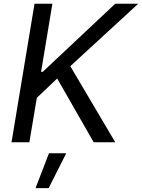

<svg xmlns="http://www.w3.org/2000/svg" viewBox="-20 -747 746 1008"><path d="M40.5 0H134.2L173.3 -233.3L280.2 -334.9L471.9 0H585.2L349.1 -399.5L705.6 -727.3H584.9L204.2 -369.7H195.7L255 -727.3H161.2ZM166.5 240.8H235.4L327.8 57.5H237.2Z"/></svg>

Font: Margiela Sans Text
Style: Italic
Weight: 400
Italic angle: -9.39999°
Designer: Stefan Endress, Andreas Faust
Version: Version 1.100;FEAKit 1.0